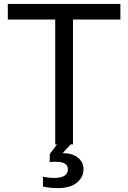

<svg xmlns="http://www.w3.org/2000/svg" viewBox="-20 -740 657 984"><path d="M200 216V166Q233 172 256 172Q328 172 328 128Q328 108 312.5 98.5Q297 89 266 89Q245 89 235 91V50L272 0H263V-640H20V-720H597V-640H354V0H342L301 45H305Q351 45 379.5 68Q408 91 408 128Q408 168 374 196Q340 224 276 224Q233 224 200 216Z"/></svg>

Font: Aspekta Variable
Style: Regular
Weight: 400
Designer: Ivo Dolenc
Version: Version 2.100